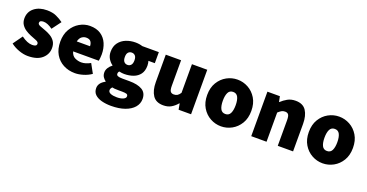

<svg xmlns="http://www.w3.org/2000/svg" viewBox="-34 -1167 3871 2027"><g transform="rotate(20 1902.0 -153.0)"><path d="M212 12Q164 12 110.5 -7.5Q57 -27 18 -58L94 -164Q162 -114 216 -114Q243 -114 254.5 -121.5Q266 -129 266 -144Q266 -164 237 -175.5Q208 -187 170 -202Q141 -214 112 -232.5Q83 -251 63.5 -280Q44 -309 44 -350Q44 -424 99 -468Q154 -512 242 -512Q304 -512 348.5 -491.5Q393 -471 426 -446L350 -344Q323 -364 297 -375Q271 -386 248 -386Q204 -386 204 -358Q204 -339 232.5 -328.5Q261 -318 298 -304Q328 -293 357.5 -275Q387 -257 406.5 -228Q426 -199 426 -154Q426 -84 371.5 -36Q317 12 212 12Z M742 12Q669 12 610.5 -19Q552 -50 518 -108.5Q484 -167 484 -250Q484 -331 518.5 -389.5Q553 -448 608 -480Q663 -512 724 -512Q798 -512 846.5 -479.5Q895 -447 918.5 -392Q942 -337 942 -270Q942 -248 939.5 -227.5Q937 -207 935 -198H647Q660 -151 695 -134.5Q730 -118 766 -118Q814 -118 868 -148L924 -46Q884 -18 834 -3Q784 12 742 12ZM728 -382Q703 -382 680 -366Q657 -350 647 -310H796Q796 -339 781.5 -360.5Q767 -382 728 -382Z M1218 206Q1161 206 1113 193.5Q1065 181 1036.5 154Q1008 127 1008 82Q1008 23 1078 -14V-18Q1059 -32 1045.5 -52.5Q1032 -73 1032 -104Q1032 -130 1047.5 -155Q1063 -180 1088 -198V-202Q1061 -220 1040.5 -253.5Q1020 -287 1020 -330Q1020 -392 1050.5 -432.5Q1081 -473 1130 -492.5Q1179 -512 1234 -512Q1278 -512 1314 -500H1500V-376H1428Q1431 -367 1433.5 -353Q1436 -339 1436 -324Q1436 -265 1409 -228.5Q1382 -192 1336 -175Q1290 -158 1234 -158Q1209 -158 1178 -165Q1166 -154 1166 -136Q1166 -120 1182.5 -113Q1199 -106 1236 -106H1311Q1405 -106 1456.5 -75.5Q1508 -45 1508 24Q1508 78 1472.5 119Q1437 160 1372 183Q1307 206 1218 206ZM1234 -260Q1258 -260 1273 -277Q1288 -294 1288 -330Q1288 -365 1273 -381.5Q1258 -398 1234 -398Q1210 -398 1195 -381.5Q1180 -365 1180 -330Q1180 -294 1195 -277Q1210 -260 1234 -260ZM1246 100Q1288 100 1316 87.5Q1344 75 1344 54Q1344 34 1326.5 29Q1309 24 1277 24H1238Q1208 24 1192.5 22.5Q1177 21 1166 18Q1148 36 1148 54Q1148 78 1175.5 89Q1203 100 1246 100Z M1734 12Q1652 12 1615 -43.5Q1578 -99 1578 -192V-500H1750V-214Q1750 -166 1762.5 -150Q1775 -134 1800 -134Q1824 -134 1840 -144Q1856 -154 1872 -178V-500H2044V0H1904L1892 -66H1888Q1858 -30 1821.5 -9Q1785 12 1734 12Z M2382 12Q2318 12 2261.5 -19Q2205 -50 2169.5 -108.5Q2134 -167 2134 -250Q2134 -333 2169.5 -391.5Q2205 -450 2261.5 -481Q2318 -512 2382 -512Q2446 -512 2502.5 -481Q2559 -450 2594.5 -391.5Q2630 -333 2630 -250Q2630 -167 2594.5 -108.5Q2559 -50 2502.5 -19Q2446 12 2382 12ZM2382 -126Q2421 -126 2437.5 -159.5Q2454 -193 2454 -250Q2454 -307 2437.5 -340.5Q2421 -374 2382 -374Q2343 -374 2326.5 -340.5Q2310 -307 2310 -250Q2310 -193 2326.5 -159.5Q2343 -126 2382 -126Z M2720 0V-500H2860L2872 -440H2876Q2906 -469 2944.5 -490.5Q2983 -512 3034 -512Q3117 -512 3153.5 -456.5Q3190 -401 3190 -308V0H3018V-286Q3018 -334 3006 -350Q2994 -366 2968 -366Q2944 -366 2928 -356Q2912 -346 2892 -328V0Z M3524 12Q3460 12 3403.5 -19Q3347 -50 3311.5 -108.5Q3276 -167 3276 -250Q3276 -333 3311.5 -391.5Q3347 -450 3403.5 -481Q3460 -512 3524 -512Q3588 -512 3644.5 -481Q3701 -450 3736.5 -391.5Q3772 -333 3772 -250Q3772 -167 3736.5 -108.5Q3701 -50 3644.5 -19Q3588 12 3524 12ZM3524 -126Q3563 -126 3579.5 -159.5Q3596 -193 3596 -250Q3596 -307 3579.5 -340.5Q3563 -374 3524 -374Q3485 -374 3468.5 -340.5Q3452 -307 3452 -250Q3452 -193 3468.5 -159.5Q3485 -126 3524 -126Z"/></g></svg>

Font: Assistant ExtraBold
Style: Regular
Weight: 800
Designer: Hebrew By Ben Nathan, Latin by Paul Hunt
Version: Version 3.000